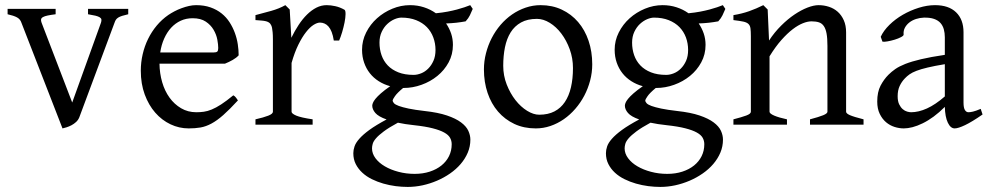

<svg xmlns="http://www.w3.org/2000/svg" viewBox="-20 -489 3880 753"><path d="M482.9 -433.1Q468.3 -429.7 459 -426.8Q449.7 -423.8 443.8 -420.2Q438 -416.5 434.8 -411.9Q431.6 -407.2 429.2 -399.9L291 -28.8Q286.6 -18.1 278.3 -10.5Q270 -2.9 260.3 2.2Q250.5 7.3 241 10.3Q231.4 13.2 225.1 14.6L64 -399.9Q59.6 -413.6 46.9 -420.7Q34.2 -427.7 9.8 -433.1V-454.1H198.2V-433.1Q179.2 -430.7 167.2 -428.2Q155.3 -425.8 148.7 -422.1Q142.1 -418.5 141.1 -413.1Q140.1 -407.7 143.1 -399.9L263.2 -86.9L376 -399.9Q378.4 -407.2 377.7 -412.4Q377 -417.5 371.1 -421.1Q365.2 -424.8 354.2 -427.5Q343.3 -430.2 325.2 -433.1V-454.1H482.9Z M735.4 -417.5Q710 -417.5 688.7 -407.7Q667.5 -397.9 651.1 -380.1Q634.8 -362.3 623.8 -337.6Q612.8 -313 608.4 -283.2H817.4Q828.6 -283.2 832.3 -286.9Q835.9 -290.5 835.9 -300.8Q835.9 -314 832.3 -333.7Q828.6 -353.5 817.6 -372.3Q806.6 -391.1 786.9 -404.3Q767.1 -417.5 735.4 -417.5ZM916 -272Q907.2 -262.2 892.6 -253.9Q877.9 -245.6 862.3 -239.3H605.5Q606 -201.2 616 -166.7Q626 -132.3 644.8 -106.2Q663.6 -80.1 690.2 -64.5Q716.8 -48.8 750 -48.8Q765.1 -48.8 779.5 -50.8Q793.9 -52.7 810.5 -59.6Q827.1 -66.4 847.4 -79.6Q867.7 -92.8 895 -115.2Q901.4 -111.8 906 -105.5Q910.6 -99.1 913.1 -95.2Q880.4 -59.6 855.7 -37.8Q831.1 -16.1 809.3 -4.4Q787.6 7.3 766.4 11Q745.1 14.6 720.2 14.6Q682.6 14.6 648.7 -1.5Q614.7 -17.6 588.9 -47.1Q563 -76.7 547.6 -118.4Q532.2 -160.2 532.2 -211.9Q532.2 -244.6 539.6 -276.4Q546.9 -308.1 560.8 -336.4Q574.7 -364.7 594.7 -388.7Q614.7 -412.6 640.1 -430.2Q650.9 -437.5 664.3 -444.6Q677.7 -451.7 692.4 -457Q707 -462.4 721.4 -465.6Q735.8 -468.8 749 -468.8Q780.8 -468.8 805.7 -460Q830.6 -451.2 849.1 -436.3Q867.7 -421.4 880.4 -401.6Q893.1 -381.8 901.1 -359.9Q909.2 -337.9 912.6 -315.2Q916 -292.5 916 -272Z M1331.1 -450.7Q1335.4 -447.8 1335.2 -433.6Q1335 -419.4 1331.3 -400.9Q1327.6 -382.3 1321.8 -362.8Q1315.9 -343.3 1310.1 -330.1H1289.1Q1286.1 -349.6 1280.8 -363.3Q1275.4 -377 1268.3 -385Q1261.2 -393.1 1252.7 -396.7Q1244.1 -400.4 1234.9 -400.4Q1224.1 -400.4 1209.7 -391.4Q1195.3 -382.3 1180.2 -363Q1165 -343.8 1150.1 -313.7Q1135.3 -283.7 1123.5 -242.2V-50.8Q1123.5 -43.5 1141.8 -35.6Q1160.2 -27.8 1206.1 -21V0H981.9V-21Q1014.2 -28.3 1032.2 -35.4Q1050.3 -42.5 1050.3 -50.8V-335Q1050.3 -351.1 1049.3 -362.1Q1048.3 -373 1046.9 -379.9Q1045.4 -386.7 1043.2 -390.6Q1041 -394.5 1039.1 -397Q1035.6 -400.4 1031.5 -402.6Q1027.3 -404.8 1020.8 -406.2Q1014.2 -407.7 1004.9 -408.4Q995.6 -409.2 981.9 -410.2V-429.7Q1013.7 -438 1044.2 -446.5Q1074.7 -455.1 1099.1 -468.8L1116.2 -451.7L1122.6 -340.8Q1135.7 -367.7 1151.1 -391.1Q1166.5 -414.6 1184.1 -431.9Q1201.7 -449.2 1220.9 -459Q1240.2 -468.8 1261.2 -468.8Q1276.9 -468.8 1294.9 -464.8Q1313 -460.9 1331.1 -450.7Z M1688 -293Q1688 -318.8 1679.4 -342Q1670.9 -365.2 1654.1 -382.6Q1637.2 -399.9 1612.1 -409.9Q1586.9 -419.9 1554.2 -419.9Q1542 -419.9 1527.1 -413.6Q1512.2 -407.2 1499 -395Q1485.8 -382.8 1477.1 -364.3Q1468.3 -345.7 1468.3 -321.8Q1468.3 -295.9 1476.3 -272.7Q1484.4 -249.5 1500.7 -232.4Q1517.1 -215.3 1542.2 -205.3Q1567.4 -195.3 1602.1 -195.3Q1616.2 -195.3 1631.6 -201.4Q1647 -207.5 1659.4 -220Q1671.9 -232.4 1679.9 -250.5Q1688 -268.6 1688 -293ZM1604 2Q1585.4 0 1569.8 -2.4Q1554.2 -4.9 1540.5 -7.8Q1505.4 11.2 1485.1 26.4Q1464.8 41.5 1454.6 53.5Q1444.3 65.4 1441.7 75.2Q1439 85 1439 92.8Q1439 113.3 1452.6 131.6Q1466.3 149.9 1489.3 163.3Q1512.2 176.8 1542.5 184.8Q1572.8 192.9 1606 192.9Q1638.7 192.9 1665.5 184.1Q1692.4 175.3 1711.4 159.9Q1730.5 144.5 1741 123.3Q1751.5 102.1 1751.5 76.7Q1751.5 63 1745.1 51.5Q1738.8 40 1722.2 30.8Q1705.6 21.5 1677 14.2Q1648.4 6.8 1604 2ZM1756.3 -313Q1756.3 -275.4 1739.5 -244.4Q1722.7 -213.4 1695.3 -191.2Q1668 -168.9 1633.3 -156.5Q1598.6 -144 1563 -144H1561Q1537.6 -124.5 1528.8 -111.6Q1520 -98.6 1520 -95.7Q1520 -89.8 1525.1 -84.2Q1530.3 -78.6 1544.2 -73.5Q1558.1 -68.4 1582.5 -63.2Q1606.9 -58.1 1645 -53.7Q1698.2 -47.9 1732.9 -36.1Q1767.6 -24.4 1788.1 -9Q1808.6 6.3 1816.7 23.9Q1824.7 41.5 1824.7 58.6Q1824.7 85.4 1814.5 109.6Q1804.2 133.8 1786.6 154.3Q1769 174.8 1745.1 191.4Q1721.2 208 1693.8 219.7Q1666.5 231.4 1637.2 237.8Q1607.9 244.1 1579.1 244.1Q1556.2 244.1 1531.7 241Q1507.3 237.8 1483.4 231Q1459.5 224.1 1438.2 213.6Q1417 203.1 1400.9 188.2Q1384.8 173.3 1375.2 154.5Q1365.7 135.7 1365.7 111.8Q1365.7 99.1 1370.4 85.2Q1375 71.3 1389.2 55.2Q1403.3 39.1 1428.7 20.5Q1454.1 2 1496.1 -20.5Q1464.4 -31.7 1452.1 -45.9Q1439.9 -60.1 1439.9 -74.7Q1439.9 -78.6 1442.4 -85.2Q1444.8 -91.8 1452.4 -101.3Q1460 -110.8 1473.9 -123Q1487.8 -135.3 1510.3 -150.9Q1485.4 -157.7 1465.1 -170.7Q1444.8 -183.6 1430.4 -201.9Q1416 -220.2 1408 -243.4Q1399.9 -266.6 1399.9 -293.9Q1399.9 -329.6 1416 -361.6Q1432.1 -393.6 1458.5 -417.2Q1484.9 -440.9 1518.6 -454.8Q1552.2 -468.8 1587.9 -468.8Q1617.2 -468.8 1642.8 -460.4Q1668.5 -452.1 1689.5 -437Q1714.8 -439.5 1735.4 -443.4Q1755.9 -447.3 1772.2 -451.7Q1788.6 -456.1 1801.3 -460.4Q1814 -464.8 1824.2 -468.8L1834 -454.1Q1828.1 -440.4 1822.8 -429Q1817.4 -417.5 1806.2 -405.3Q1787.6 -401.9 1769.8 -399.9Q1752 -397.9 1729.5 -397Q1742.2 -378.4 1749.3 -357.4Q1756.3 -336.4 1756.3 -313Z M2227.1 -222.2Q2227.1 -260.7 2214.4 -295.7Q2201.7 -330.6 2181.6 -357.2Q2161.6 -383.8 2136.2 -399.4Q2110.8 -415 2085.9 -415Q2048.8 -415 2023.4 -400.9Q1998 -386.7 1982.7 -362.1Q1967.3 -337.4 1960.4 -303.7Q1953.6 -270 1953.6 -231Q1953.6 -192.4 1967.3 -157.5Q1981 -122.6 2001.7 -96.2Q2022.5 -69.8 2047.4 -54.4Q2072.3 -39.1 2094.7 -39.1Q2129.4 -39.1 2154.3 -52Q2179.2 -64.9 2195.3 -88.9Q2211.4 -112.8 2219.2 -146.5Q2227.1 -180.2 2227.1 -222.2ZM2302.7 -236.8Q2302.7 -204.1 2294.4 -172.9Q2286.1 -141.6 2271.5 -113.8Q2256.8 -85.9 2236.3 -62.3Q2215.8 -38.6 2191.2 -21.5Q2166.5 -4.4 2138.7 5.1Q2110.8 14.6 2081.1 14.6Q2034.7 14.6 1997.3 -2.9Q1960 -20.5 1933.3 -51.3Q1906.7 -82 1892.3 -124.5Q1877.9 -167 1877.9 -216.8Q1877.9 -249 1886 -280.3Q1894 -311.5 1908.4 -339.6Q1922.9 -367.7 1943.1 -391.4Q1963.4 -415 1988 -432.1Q2012.7 -449.2 2041.3 -459Q2069.8 -468.8 2100.1 -468.8Q2146 -468.8 2183.3 -451.2Q2220.7 -433.6 2247.3 -402.6Q2273.9 -371.6 2288.3 -329.1Q2302.7 -286.6 2302.7 -236.8Z M2678.7 -293Q2678.7 -318.8 2670.2 -342Q2661.6 -365.2 2644.8 -382.6Q2627.9 -399.9 2602.8 -409.9Q2577.6 -419.9 2544.9 -419.9Q2532.7 -419.9 2517.8 -413.6Q2502.9 -407.2 2489.7 -395Q2476.6 -382.8 2467.8 -364.3Q2459 -345.7 2459 -321.8Q2459 -295.9 2467 -272.7Q2475.1 -249.5 2491.5 -232.4Q2507.8 -215.3 2533 -205.3Q2558.1 -195.3 2592.8 -195.3Q2606.9 -195.3 2622.3 -201.4Q2637.7 -207.5 2650.1 -220Q2662.6 -232.4 2670.7 -250.5Q2678.7 -268.6 2678.7 -293ZM2594.7 2Q2576.2 0 2560.5 -2.4Q2544.9 -4.9 2531.2 -7.8Q2496.1 11.2 2475.8 26.4Q2455.6 41.5 2445.3 53.5Q2435.1 65.4 2432.4 75.2Q2429.7 85 2429.7 92.8Q2429.7 113.3 2443.4 131.6Q2457 149.9 2480 163.3Q2502.9 176.8 2533.2 184.8Q2563.5 192.9 2596.7 192.9Q2629.4 192.9 2656.2 184.1Q2683.1 175.3 2702.1 159.9Q2721.2 144.5 2731.7 123.3Q2742.2 102.1 2742.2 76.7Q2742.2 63 2735.8 51.5Q2729.5 40 2712.9 30.8Q2696.3 21.5 2667.7 14.2Q2639.2 6.8 2594.7 2ZM2747.1 -313Q2747.1 -275.4 2730.2 -244.4Q2713.4 -213.4 2686 -191.2Q2658.7 -168.9 2624 -156.5Q2589.4 -144 2553.7 -144H2551.8Q2528.3 -124.5 2519.5 -111.6Q2510.7 -98.6 2510.7 -95.7Q2510.7 -89.8 2515.9 -84.2Q2521 -78.6 2534.9 -73.5Q2548.8 -68.4 2573.2 -63.2Q2597.7 -58.1 2635.7 -53.7Q2689 -47.9 2723.6 -36.1Q2758.3 -24.4 2778.8 -9Q2799.3 6.3 2807.4 23.9Q2815.4 41.5 2815.4 58.6Q2815.4 85.4 2805.2 109.6Q2794.9 133.8 2777.3 154.3Q2759.8 174.8 2735.8 191.4Q2711.9 208 2684.6 219.7Q2657.2 231.4 2627.9 237.8Q2598.6 244.1 2569.8 244.1Q2546.9 244.1 2522.5 241Q2498 237.8 2474.1 231Q2450.2 224.1 2429 213.6Q2407.7 203.1 2391.6 188.2Q2375.5 173.3 2366 154.5Q2356.4 135.7 2356.4 111.8Q2356.4 99.1 2361.1 85.2Q2365.7 71.3 2379.9 55.2Q2394 39.1 2419.4 20.5Q2444.8 2 2486.8 -20.5Q2455.1 -31.7 2442.9 -45.9Q2430.7 -60.1 2430.7 -74.7Q2430.7 -78.6 2433.1 -85.2Q2435.5 -91.8 2443.1 -101.3Q2450.7 -110.8 2464.6 -123Q2478.5 -135.3 2501 -150.9Q2476.1 -157.7 2455.8 -170.7Q2435.5 -183.6 2421.1 -201.9Q2406.7 -220.2 2398.7 -243.4Q2390.6 -266.6 2390.6 -293.9Q2390.6 -329.6 2406.7 -361.6Q2422.9 -393.6 2449.2 -417.2Q2475.6 -440.9 2509.3 -454.8Q2543 -468.8 2578.6 -468.8Q2607.9 -468.8 2633.5 -460.4Q2659.2 -452.1 2680.2 -437Q2705.6 -439.5 2726.1 -443.4Q2746.6 -447.3 2762.9 -451.7Q2779.3 -456.1 2792 -460.4Q2804.7 -464.8 2814.9 -468.8L2824.7 -454.1Q2818.8 -440.4 2813.5 -429Q2808.1 -417.5 2796.9 -405.3Q2778.3 -401.9 2760.5 -399.9Q2742.7 -397.9 2720.2 -397Q2732.9 -378.4 2740 -357.4Q2747.1 -336.4 2747.1 -313Z M3156.7 0V-21Q3191.9 -30.3 3208.5 -37.1Q3225.1 -43.9 3225.1 -50.8V-309.1Q3225.1 -338.9 3221.7 -357.4Q3218.3 -376 3210.9 -386.7Q3203.6 -397.5 3191.7 -401.4Q3179.7 -405.3 3162.6 -405.3Q3147.5 -405.3 3128.9 -397.9Q3110.4 -390.6 3089.1 -374.5Q3067.9 -358.4 3044.7 -332.3Q3021.5 -306.2 2998 -268.1V-50.8Q2998 -43.5 3016.4 -35.6Q3034.7 -27.8 3066.4 -21V0H2856.4V-21Q2888.7 -29.3 2906.7 -35.9Q2924.8 -42.5 2924.8 -50.8V-347.2Q2924.8 -366.2 2923.3 -377.4Q2921.9 -388.7 2915.3 -395Q2908.7 -401.4 2895 -404.3Q2881.3 -407.2 2856.4 -410.2V-429.7Q2889.6 -435.1 2918 -445.1Q2946.3 -455.1 2973.6 -468.8L2990.7 -451.7L2996.1 -330.1Q3017.6 -362.8 3043.5 -388.4Q3069.3 -414.1 3095.7 -431.9Q3122.1 -449.7 3146.7 -459.2Q3171.4 -468.8 3190.4 -468.8Q3211.4 -468.8 3231 -462.4Q3250.5 -456.1 3265.4 -442.9Q3280.3 -429.7 3289.3 -409.4Q3298.3 -389.2 3298.3 -361.8V-50.8Q3298.3 -43.9 3313.2 -37.4Q3328.1 -30.8 3366.7 -21V0Z M3553.2 -48.8Q3582.5 -48.8 3615.5 -63.7Q3648.4 -78.6 3685.5 -110.8V-237.3Q3644.5 -230.5 3617.9 -224.1Q3591.3 -217.8 3574.2 -211.2Q3557.1 -204.6 3546.9 -197.3Q3536.6 -189.9 3528.8 -181.6Q3516.1 -168.5 3508.3 -151.6Q3500.5 -134.8 3500.5 -111.8Q3500.5 -92.3 3506.3 -80.1Q3512.2 -67.9 3520.5 -60.8Q3528.8 -53.7 3537.8 -51.3Q3546.9 -48.8 3553.2 -48.8ZM3833.5 -40Q3792 -11.2 3764.9 1.7Q3737.8 14.6 3724.1 14.6Q3708 14.6 3697.3 -7.8Q3686.5 -30.3 3685.5 -69.8Q3663.6 -47.9 3641.6 -31.7Q3619.6 -15.6 3598.6 -5.4Q3577.6 4.9 3558.8 9.8Q3540 14.6 3524.4 14.6Q3506.8 14.6 3488.3 8.8Q3469.7 2.9 3454.8 -9.8Q3439.9 -22.5 3430.2 -42.5Q3420.4 -62.5 3420.4 -90.8Q3420.4 -127.9 3433.3 -152.8Q3446.3 -177.7 3464.4 -195.8Q3476.1 -207.5 3491 -218Q3505.9 -228.5 3530.5 -238.3Q3555.2 -248 3592.3 -256.8Q3629.4 -265.6 3685.5 -273.9V-342.8Q3685.5 -359.4 3681.6 -373.8Q3677.7 -388.2 3668.5 -398.7Q3659.2 -409.2 3643.3 -414.8Q3627.4 -420.4 3603.5 -419.9Q3587.9 -419.4 3572.8 -414.6Q3557.6 -409.7 3546.4 -400.9Q3535.2 -392.1 3528.8 -380.1Q3522.5 -368.2 3523.9 -353.5Q3524.4 -349.1 3513.9 -343.5Q3503.4 -337.9 3489 -333.5Q3474.6 -329.1 3460.7 -326.7Q3446.8 -324.2 3440.9 -325.7L3434.1 -344.7Q3445.3 -369.1 3468.3 -391.6Q3491.2 -414.1 3520.8 -431.2Q3550.3 -448.2 3583.3 -458.5Q3616.2 -468.8 3647 -468.8Q3700.7 -468.8 3729.7 -440.7Q3758.8 -412.6 3758.8 -362.3V-86.9Q3758.8 -66.4 3764.2 -57.6Q3769.5 -48.8 3778.3 -48.8Q3785.2 -48.8 3795.9 -51.3Q3806.6 -53.7 3826.2 -62Z"/></svg>

Font: Gentium Unicode
Style: Regular
Weight: 400
Version: Version 1.009